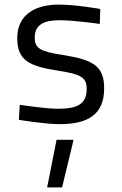

<svg xmlns="http://www.w3.org/2000/svg" viewBox="-20 -530 529 835"><path d="M416 -491C416 -491 310 -510 235 -510C144 -510 55 -474 55 -364C55 -266 109 -242 231 -223C331 -207 357 -195 357 -143C357 -75 313 -57 231 -57C180 -57 66 -74 66 -74L62 -9C62 -9 174 10 238 10C359 10 433 -29 433 -146C433 -243 385 -270 253 -291C154 -306 131 -320 131 -367C131 -426 177 -442 239 -442C303 -442 414 -426 414 -426ZM185 285H250L300 78H226Z"/></svg>

Font: TitilliumText22L
Style: 400 wt
Weight: 400
Designer: Campivisivi
Foundry: Campivisivi
Version: 1.000